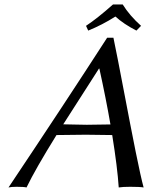

<svg xmlns="http://www.w3.org/2000/svg" viewBox="-20 -825 673 848"><path d="M522 -805.2Q552.2 -756.3 603 -710.9L582.5 -689.9Q526.9 -718.3 489.7 -752Q432.1 -715.3 369.6 -689.9L359.9 -710.9Q409.7 -743.7 479 -805.2ZM229.5 -228.5Q136.2 -78.1 97.2 2.9Q85.9 0 53.2 0Q30.3 0 17.6 2.9Q265.6 -367.7 453.1 -658.2H481Q498 -576.7 527.3 -422.1Q556.6 -267.6 579.3 -154.5Q602.1 -41.5 614.3 2.9Q597.7 0 555.2 0Q522 0 504.4 2.9Q498.5 -86.4 475.6 -228.5Q404.8 -230 358.9 -230Q301.8 -230 229.5 -228.5ZM467.8 -275.4Q447.8 -390.6 418.9 -522H417Q288.6 -322.3 259.3 -275.9Q271 -275.9 309.1 -274.9Q347.2 -273.9 363.3 -273.9Q405.8 -273.9 467.8 -275.4Z"/></svg>

Font: Linux Biolinum
Style: Italic
Weight: 400
Italic angle: -12°
Designer: Philipp H. Poll
Foundry: Philipp H. Poll
Version: Version 1.1.3 ; ttfautohint (v0.9)